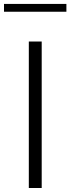

<svg xmlns="http://www.w3.org/2000/svg" viewBox="-63 -940 352 960"><path d="M269 -881.3V-920.4H-43V-881.3ZM145.5 -732.4H81.1V0H145.5Z"/></svg>

Font: Kumbh Sans Light
Style: Regular
Weight: 300
Version: Version 1.004